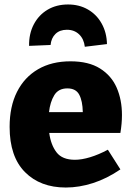

<svg xmlns="http://www.w3.org/2000/svg" viewBox="-20 -825 591 858"><path d="M274 13Q160 13 91.5 -56Q23 -125 23 -258Q23 -349 56 -414.5Q89 -480 150 -515.5Q211 -551 295 -551Q376 -551 427 -519Q478 -487 501.5 -433Q525 -379 525 -311Q525 -273 518 -231H200Q207 -178 232.5 -144.5Q258 -111 315 -111Q345 -111 383 -122.5Q421 -134 462 -156L518 -68Q458 -27 396 -7Q334 13 274 13ZM281 -430Q241 -430 222.5 -399.5Q204 -369 199 -324H350Q349 -374 334 -402Q319 -430 281 -430ZM284 -805Q334 -805 373 -782.5Q412 -760 434.5 -719.5Q457 -679 458 -628L359 -616Q355 -651 333.5 -671.5Q312 -692 279 -692Q247 -692 228 -673.5Q209 -655 206 -624L110 -620Q109 -674 131 -716Q153 -758 192.5 -781.5Q232 -805 284 -805Z"/></svg>

Font: Bitter ExtraBold
Style: Regular
Weight: 800
Designer: Sol Matas, and Bitter project Authors
Foundry: Sol Matas
Version: Version 2.001